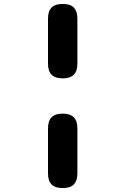

<svg xmlns="http://www.w3.org/2000/svg" viewBox="-20 -850 640 980"><path d="M375 -525Q375 -487 356.5 -468.5Q338 -450 300 -450Q262 -450 243.5 -468.5Q225 -487 225 -525V-755Q225 -793 243.5 -811.5Q262 -830 300 -830Q338 -830 356.5 -811.5Q375 -793 375 -755ZM375 35Q375 73 356.5 91.5Q338 110 300 110Q262 110 243.5 91.5Q225 73 225 35V-195Q225 -233 243.5 -251.5Q262 -270 300 -270Q338 -270 356.5 -251.5Q375 -233 375 -195Z"/></svg>

Font: Maple Mono ExtraBold
Style: Regular
Weight: 800
Monospace: yes
Designer: subframe7536
Version: Version 7.000